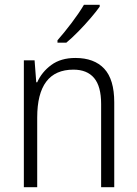

<svg xmlns="http://www.w3.org/2000/svg" viewBox="-20 -785 576 805"><path d="M296 -542Q375 -542 417 -497Q459 -452 459 -356V0H404V-349Q404 -423 374.5 -458Q345 -493 288 -493Q136 -493 136 -292V0H80V-532H125L132 -440H136Q155 -483 195 -512.5Q235 -542 296 -542ZM398 -757Q383 -736 359 -708Q335 -680 308 -652.5Q281 -625 258 -606H221V-616Q250 -649 281 -690Q312 -731 332 -765H398Z"/></svg>

Font: Noto Sans Arabic SemCond Light
Style: Regular
Weight: 300
Width: 4
Designer: Monotype Design Team, Nadine Chahine, Nizar Qandah and Khaled Hosny
Foundry: Monotype Imaging Inc.
Version: Version 2.012; ttfautohint (v1.8.4.7-5d5b)